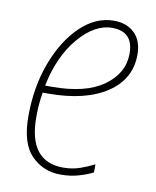

<svg xmlns="http://www.w3.org/2000/svg" viewBox="-68 -590 529 653"><g transform="rotate(10 197.0 -263.5)"><path d="M296 -17V-45Q275 -34 248 -24.5Q221 -15 190 -15Q70 -15 70 -168Q70 -215 77 -254H96Q224 -254 298 -303Q372 -352 372 -437Q372 -485 345 -511Q318 -537 274 -537Q211 -537 158.5 -486.5Q106 -436 74.5 -352Q43 -268 43 -166Q43 -73 84 -31.5Q125 10 185 10Q219 10 248 1.5Q277 -7 296 -17ZM272 -512Q345 -512 345 -436Q345 -368 283 -323.5Q221 -279 106 -279H81Q102 -383 157 -447.5Q212 -512 272 -512Z"/></g></svg>

Font: Noto Sans Display SemiCondensed Thin
Style: Italic
Weight: 250
Width: 4
Designer: Monotype Design team
Foundry: Monotype Imaging Inc.
Version: 1.000